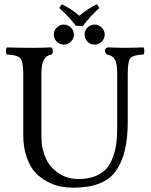

<svg xmlns="http://www.w3.org/2000/svg" viewBox="-20 -869 707 899"><path d="M323.2 9.8Q293.5 9.8 264.2 4.4Q234.9 -1 202.4 -18.1Q169.9 -35.2 145.5 -61Q121.1 -86.9 105 -132.6Q88.9 -178.2 88.9 -235.8V-522.9Q88.9 -582 74.5 -596.9Q60.1 -611.8 12.2 -613.8Q8.3 -617.7 8.1 -629.9Q7.8 -642.1 12.2 -647Q86.4 -645 131.8 -645Q167 -645 216.8 -647Q226.6 -647 227.3 -631.6Q228 -616.2 221.2 -613.8Q197.3 -609.9 185.5 -589.4Q173.8 -568.8 173.8 -522.9V-269Q173.8 -224.1 175.3 -200.4Q176.8 -176.8 189 -141.4Q201.2 -106 226.1 -81.1Q275.9 -31.2 345.2 -30.8Q405.3 -30.8 444.1 -52.5Q482.9 -74.2 500.5 -113.5Q518.1 -152.8 523.4 -189.5Q528.8 -226.1 528.8 -276.9V-522.9Q528.8 -570.8 518.3 -589.8Q507.8 -608.9 481 -613.8Q469.7 -621.6 471.9 -634.3Q474.1 -647 487.8 -647Q501 -647 522.5 -646Q543.9 -645 555.2 -645Q592.3 -645 651.9 -647Q655.8 -642.1 655.8 -630.1Q655.8 -618.2 651.9 -613.8Q604 -611.8 591.1 -597.4Q578.1 -583 578.1 -522.9V-294.9Q578.1 -147 522.7 -68.6Q467.3 9.8 323.2 9.8ZM245.8 -674.1Q231.9 -688 231.9 -707Q231.9 -726.1 245.8 -740Q259.8 -753.9 278.8 -753.9Q297.9 -753.9 312 -740Q326.2 -726.1 326.2 -707Q326.2 -688 312 -674.1Q297.9 -660.2 278.8 -660.2Q259.8 -660.2 245.8 -674.1ZM389.9 -674.1Q376 -688 376 -707Q376 -726.1 389.9 -740Q403.8 -753.9 422.9 -753.9Q441.9 -753.9 456.1 -740Q470.2 -726.1 470.2 -707Q470.2 -688 456.1 -674.1Q441.9 -660.2 422.9 -660.2Q403.8 -660.2 389.9 -674.1ZM335 -748Q307.1 -787.1 257.3 -831.5L269.5 -849.1Q315.9 -826.2 351.1 -795.4Q394.5 -830.6 433.6 -849.1L445.3 -831.5Q407.2 -798.3 368.2 -748Z"/></svg>

Font: Linux Libertine O
Style: Regular
Weight: 400
Designer: Philipp H. Poll
Foundry: Philipp H. Poll
Version: Version 5.3.0